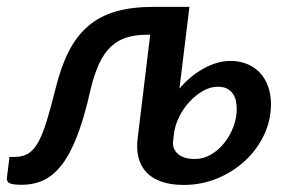

<svg xmlns="http://www.w3.org/2000/svg" viewBox="-35 -530 841 558"><path d="M468 -119.5Q465.5 -97.5 482 -82.8Q498.5 -68 531.5 -68Q556.5 -68 578.5 -81Q600.5 -94 617 -114.8Q633.5 -135.5 643.2 -161.2Q653 -187 653 -212.5Q653 -225.5 650.5 -237.2Q648 -249 641.5 -258Q635 -267 624.5 -272.5Q614 -278 598 -278Q576.5 -278 555 -265.8Q533.5 -253.5 515.5 -234Q497.5 -214.5 485.5 -190Q473.5 -165.5 470.5 -141ZM486.5 -272.5Q502 -291 520.2 -306Q538.5 -321 557.8 -331.5Q577 -342 596.5 -347.5Q616 -353 634 -353Q661 -353 683 -344Q705 -335 720.2 -318.8Q735.5 -302.5 744 -279.2Q752.5 -256 752.5 -227.5Q752.5 -180 732.2 -137.5Q712 -95 677.2 -62.8Q642.5 -30.5 596.5 -11.5Q550.5 7.5 499 7.5Q462 7.5 435 -1.8Q408 -11 391.2 -28.5Q374.5 -46 367.8 -71Q361 -96 365 -127.5L401.5 -429H391.5Q359 -429 333.5 -421.2Q308 -413.5 288 -395Q268 -376.5 253.5 -345.8Q239 -315 228 -269Q210.5 -190.5 190.2 -137.5Q170 -84.5 145.8 -52.5Q121.5 -20.5 92.5 -6.8Q63.5 7 28.5 7Q3 7 -6.5 2.8Q-16 -1.5 -15 -12.5L-7.5 -74H8.5Q31.5 -74 47.8 -84.2Q64 -94.5 76.8 -118Q89.5 -141.5 101.2 -179.8Q113 -218 127 -274.5Q142.5 -337.5 165.5 -382Q188.5 -426.5 222.2 -455Q256 -483.5 302.2 -496.8Q348.5 -510 411 -510H515.5Z"/></svg>

Font: Lato SemiBold
Style: Italic
Weight: 600
Italic angle: -7°
Designer: Lukasz Dziedzic with Adam Twardoch and Botio Nikoltchev
Foundry: tyPoland Lukasz Dziedzic
Version: Version 2.015; 2015-08-06; http://www.latofonts.com/